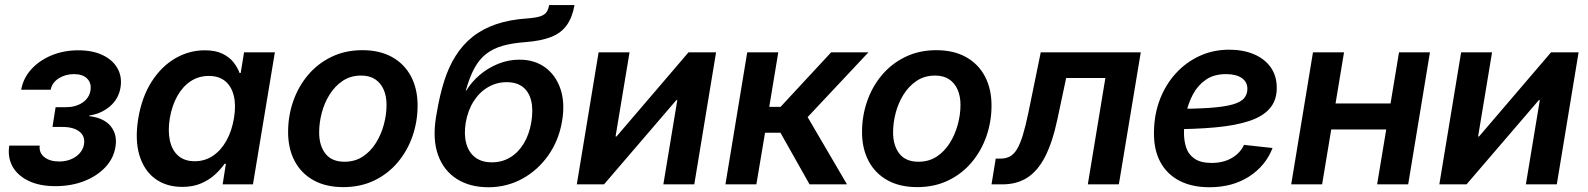

<svg xmlns="http://www.w3.org/2000/svg" viewBox="-20 -748 6444 779"><path d="M204.6 7.3Q140.1 7.3 95.5 -14.4Q50.8 -36.1 30.5 -73.2Q10.3 -110.4 17.6 -157.2H141.1Q137.7 -128.4 159.9 -110.6Q182.1 -92.8 220.2 -92.8Q246.6 -92.8 268.1 -101.8Q289.6 -110.8 303.5 -126.5Q317.4 -142.1 320.8 -162.1Q326.2 -194.8 302.5 -213.9Q278.8 -232.9 233.4 -232.9H192.9L205.6 -313H246.6Q286.6 -313 314.5 -331.5Q342.3 -350.1 347.2 -381.8Q351.6 -411.1 333.5 -429.2Q315.4 -447.3 280.3 -447.3Q245.6 -447.3 218.5 -430.2Q191.4 -413.1 185.5 -383.8H65.9Q74.2 -430.7 106.9 -466.8Q139.6 -502.9 189.2 -523.4Q238.8 -543.9 297.9 -543.9Q356 -543.9 397 -524.2Q438 -504.4 457 -470.2Q476.1 -436 468.8 -392.1Q460.9 -345.7 425.3 -315.9Q389.6 -286.1 342.3 -279.3L341.8 -276.9Q402.8 -269.5 429.9 -235.1Q457 -200.7 448.2 -150.9Q440.9 -105 407 -69.1Q373 -33.2 320.6 -12.9Q268.1 7.3 204.6 7.3Z M719.7 10.3Q654.3 10.3 609.1 -23.2Q564 -56.6 545.4 -118.9Q526.9 -181.2 541 -267.6Q555.7 -355 595.2 -416.7Q634.8 -478.5 690.9 -511.2Q747.1 -543.9 811 -543.9Q854.5 -543.9 882.8 -530Q911.1 -516.1 927.5 -495.1Q943.8 -474.1 952.1 -451.7H956.5L970.2 -535.6H1095.2L1006.3 0H883.3L896.5 -83.5H891.1Q875 -60.1 851.1 -38.6Q827.1 -17.1 794.7 -3.4Q762.2 10.3 719.7 10.3ZM770 -93.8Q811 -93.8 843.8 -115.7Q876.5 -137.7 898.4 -176.8Q920.4 -215.8 929.2 -268.1Q938 -320.3 928.7 -358.9Q919.4 -397.5 893.8 -418.7Q868.2 -439.9 827.1 -439.9Q785.6 -439.9 753.2 -418.2Q720.7 -396.5 699.2 -357.9Q677.7 -319.3 668.9 -268.1Q660.6 -216.3 669.4 -177Q678.2 -137.7 703.6 -115.7Q729 -93.8 770 -93.8Z M1372.6 11.2Q1302.2 11.2 1252.2 -16.6Q1202.1 -44.4 1175.5 -94.7Q1148.9 -145 1148.9 -212.4Q1148.9 -277.8 1169.7 -337.4Q1190.4 -397 1229.7 -443.6Q1269 -490.2 1325 -517.3Q1380.9 -544.4 1450.2 -544.4Q1520.5 -544.4 1570.6 -516.6Q1620.6 -488.8 1647.5 -438.2Q1674.3 -387.7 1674.3 -319.8Q1674.3 -254.9 1653.6 -195.3Q1632.8 -135.7 1593.5 -89.1Q1554.2 -42.5 1498.3 -15.6Q1442.4 11.2 1372.6 11.2ZM1377.4 -91.8Q1420.4 -91.8 1452.4 -113Q1484.4 -134.3 1505.6 -168.7Q1526.9 -203.1 1537.6 -243.4Q1548.3 -283.7 1548.3 -321.8Q1548.3 -357.9 1536.6 -384.5Q1524.9 -411.1 1502.2 -426.3Q1479.5 -441.4 1445.3 -441.4Q1402.8 -441.4 1370.8 -420.2Q1338.9 -398.9 1317.4 -364.5Q1295.9 -330.1 1285.4 -289.8Q1274.9 -249.5 1274.9 -210.9Q1274.9 -157.2 1300.5 -124.5Q1326.2 -91.8 1377.4 -91.8Z M1961.4 11.7Q1886.2 11.7 1833.3 -22Q1780.3 -55.7 1757.3 -119.1Q1734.4 -182.6 1749 -272.5L1752 -289.6Q1763.7 -360.4 1782 -418.5Q1800.3 -476.6 1828.9 -521.7Q1857.4 -566.9 1897.7 -598.9Q1938 -630.9 1992.9 -649.7Q2047.9 -668.5 2119.6 -673.3Q2153.3 -675.8 2171.4 -681.6Q2189.5 -687.5 2197.3 -698.7Q2205.1 -710 2208 -727.5H2311Q2302.2 -678.2 2280 -646.5Q2257.8 -614.7 2217 -598.4Q2176.3 -582 2111.8 -577.1Q2058.6 -573.2 2019.8 -562.3Q1981 -551.3 1952.9 -529.5Q1924.8 -507.8 1905 -471.7Q1885.3 -435.5 1870.1 -381.3H1872.6Q1892.6 -415 1925.8 -443.4Q1959 -471.7 2000.5 -488.8Q2042 -505.9 2087.9 -505.9Q2149.4 -505.9 2192.4 -474.1Q2235.4 -442.4 2254.2 -386.5Q2272.9 -330.6 2260.7 -257.8Q2248 -180.2 2205.6 -119.1Q2163.1 -58.1 2099.9 -23.2Q2036.6 11.7 1961.4 11.7ZM1975.6 -89.4Q2016.6 -89.4 2049.3 -108.9Q2082 -128.4 2104.5 -164.8Q2127 -201.2 2135.7 -252.4Q2144 -303.7 2135 -339.8Q2126 -376 2101.1 -395.3Q2076.2 -414.6 2035.6 -414.6Q1995.1 -414.6 1960.4 -394.5Q1925.8 -374.5 1902.1 -337.6Q1878.4 -300.8 1869.6 -250.5Q1861.8 -202.1 1871.8 -165.8Q1881.8 -129.4 1908.2 -109.4Q1934.6 -89.4 1975.6 -89.4Z M2796.9 0H2671.4L2728 -341.8H2724.1L2430.7 0H2320.3L2408.7 -535.6H2534.2L2477.5 -194.3H2481.4L2773.4 -535.6H2885.3Z M2923.3 0 3011.7 -535.6H3137.7L3101.1 -314.5H3147L3352.1 -535.6H3503.4L3256.8 -272.9L3416.5 0H3264.6L3146.5 -209.5H3084L3048.8 0Z M3701.2 11.2Q3630.9 11.2 3580.8 -16.6Q3530.8 -44.4 3504.2 -94.7Q3477.5 -145 3477.5 -212.4Q3477.5 -277.8 3498.3 -337.4Q3519 -397 3558.3 -443.6Q3597.7 -490.2 3653.6 -517.3Q3709.5 -544.4 3778.8 -544.4Q3849.1 -544.4 3899.2 -516.6Q3949.2 -488.8 3976.1 -438.2Q4002.9 -387.7 4002.9 -319.8Q4002.9 -254.9 3982.2 -195.3Q3961.4 -135.7 3922.1 -89.1Q3882.8 -42.5 3826.9 -15.6Q3771 11.2 3701.2 11.2ZM3706.1 -91.8Q3749 -91.8 3781 -113Q3813 -134.3 3834.2 -168.7Q3855.5 -203.1 3866.2 -243.4Q3877 -283.7 3877 -321.8Q3877 -357.9 3865.2 -384.5Q3853.5 -411.1 3830.8 -426.3Q3808.1 -441.4 3773.9 -441.4Q3731.4 -441.4 3699.5 -420.2Q3667.5 -398.9 3646 -364.5Q3624.5 -330.1 3614 -289.8Q3603.5 -249.5 3603.5 -210.9Q3603.5 -157.2 3629.2 -124.5Q3654.8 -91.8 3706.1 -91.8Z M4002.9 0 4020 -104.5H4039.6Q4061 -104.5 4077.1 -113Q4093.3 -121.6 4106 -142.3Q4118.7 -163.1 4129.9 -199.5Q4141.1 -235.8 4152.8 -292.5L4202.6 -535.6H4608.4L4519.5 0H4393.6L4464.8 -431.6H4305.7L4270.5 -265.6Q4250.5 -171.4 4220.5 -112.8Q4190.4 -54.2 4147.9 -27.1Q4105.5 0 4047.4 0Z M4887.2 11.7Q4816.4 11.7 4765.4 -14.6Q4714.4 -41 4687.3 -91.6Q4660.2 -142.1 4662.1 -215.3Q4663.1 -285.2 4686.3 -345.2Q4709.5 -405.3 4750.7 -450.4Q4792 -495.6 4847.2 -521Q4902.3 -546.4 4967.3 -546.4Q5023.4 -546.4 5067.1 -528.1Q5110.8 -509.8 5135.5 -475.1Q5160.2 -440.4 5160.2 -391.1Q5160.2 -341.3 5132.3 -308.6Q5104.5 -275.9 5049.1 -257.3Q4993.7 -238.8 4911.6 -231.2Q4829.6 -223.6 4721.2 -223.6L4735.4 -306.2Q4827.6 -306.2 4887.2 -310.3Q4946.8 -314.5 4980.5 -324Q5014.2 -333.5 5027.6 -349.4Q5041 -365.2 5041 -388.2Q5041 -415.5 5018.1 -431.4Q4995.1 -447.3 4954.6 -447.3Q4905.3 -447.3 4872.6 -424.6Q4839.8 -401.9 4820.6 -366Q4801.3 -330.1 4792.7 -289.3Q4784.2 -248.5 4783.7 -212.9Q4783.2 -177.7 4792.7 -149.2Q4802.2 -120.6 4827.1 -103.8Q4852.1 -86.9 4896 -86.9Q4942.9 -86.9 4977.3 -106.7Q5011.7 -126.5 5027.3 -160.2L5143.1 -147.5Q5115.2 -75.2 5047.9 -31.7Q4980.5 11.7 4887.2 11.7Z M5655.3 -328.1 5637.7 -222.7H5347.2L5364.7 -328.1ZM5433.1 -535.6 5344.2 0H5218.8L5307.1 -535.6ZM5781.7 -535.6 5693.4 0H5567.4L5656.2 -535.6Z M6296.4 0H6170.9L6227.5 -341.8H6223.6L5930.2 0H5819.8L5908.2 -535.6H6033.7L5977.1 -194.3H5981L6272.9 -535.6H6384.8Z"/></svg>

Font: Inter 20pt SemiBold
Style: Italic
Weight: 600
Italic angle: -9.3988°
Version: Version 4.001;git-66647c0bb